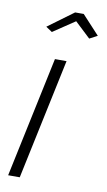

<svg xmlns="http://www.w3.org/2000/svg" viewBox="-84 -772 453 815"><g transform="rotate(10 142.0 -365.0)"><path d="M122 -520H172L62 0H12ZM62 -649 172 -730H209L284 -649L250 -631L183 -694L89 -631Z"/></g></svg>

Font: Raleway Light
Style: Italic
Weight: 300
Italic angle: -12°
Designer: Matt McInerney, Pablo Impallari, Rodrigo Fuenzalida
Foundry: Matt McInerney, Pablo Impallari, Rodrigo Fuenzalida
Version: Version 4.026